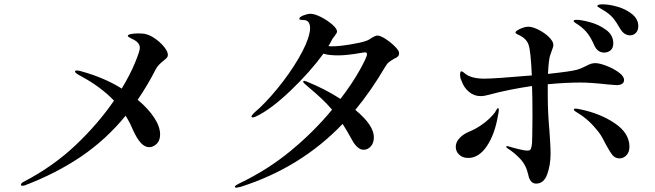

<svg xmlns="http://www.w3.org/2000/svg" viewBox="-20 -856 3040 891"><path d="M740 -575Q714 -556 702 -533Q667 -464 619 -393Q668 -352 695.5 -310Q723 -268 723 -232Q723 -204 707 -188.5Q691 -173 672 -173Q652 -173 633.5 -193Q615 -213 596 -255Q583 -287 563 -319Q472 -208 357 -130Q242 -52 96 4Q91 6 84 6Q77 6 77 1Q77 -6 91 -13Q227 -84 331 -182.5Q435 -281 509 -389Q448 -453 355 -503Q328 -517 328 -524Q328 -529 336 -529Q346 -529 361 -524Q465 -495 545 -445Q584 -510 606.5 -564.5Q629 -619 629 -634Q629 -660 592 -676Q584 -680 578.5 -683.5Q573 -687 573 -690Q573 -695 588 -698Q603 -701 621 -701Q647 -701 659 -697Q681 -691 704.5 -673.5Q728 -656 743.5 -636Q759 -616 759 -601Q759 -594 755 -589Q751 -584 740 -575Z M1832 -610Q1832 -600 1827 -594.5Q1822 -589 1810 -584Q1796 -576 1786 -568.5Q1776 -561 1767 -545Q1703 -436 1629 -346Q1715 -275 1715 -219Q1715 -193 1701 -177Q1687 -161 1667 -161Q1652 -161 1638 -174Q1624 -187 1614 -206Q1590 -250 1570 -281Q1376 -78 1097 11Q1081 15 1078 15Q1070 15 1070 10Q1070 7 1076.5 3Q1083 -1 1091 -5Q1221 -67 1329 -156Q1437 -245 1521 -347Q1497 -375 1472 -398.5Q1447 -422 1410 -453L1393 -468Q1387 -473 1387 -477Q1387 -481 1392 -481Q1393 -481 1402 -478Q1487 -444 1560 -397Q1615 -469 1649 -530Q1683 -591 1683 -604Q1683 -610 1680.5 -611.5Q1678 -613 1672 -613L1652 -610Q1589 -599 1550 -599Q1504 -599 1481 -607Q1419 -522 1328 -435Q1237 -348 1167 -315Q1157 -311 1154 -311Q1147 -311 1147 -316Q1147 -320 1160 -333Q1210 -375 1267 -444.5Q1324 -514 1365.5 -585Q1407 -656 1416 -702Q1419 -714 1419 -724Q1419 -763 1389 -763Q1386 -763 1380.5 -763.5Q1375 -764 1372 -765Q1369 -766 1369 -769Q1369 -777 1388 -784.5Q1407 -792 1420 -792Q1440 -792 1469.5 -777Q1499 -762 1521.5 -742.5Q1544 -723 1544 -710Q1544 -703 1535 -692Q1526 -681 1523 -676Q1512 -654 1504 -642Q1509 -641 1519 -641Q1553 -641 1604.5 -649.5Q1656 -658 1678 -666Q1691 -670 1706 -681Q1713 -685 1719.5 -688Q1726 -691 1732 -691Q1745 -691 1769 -675.5Q1793 -660 1812.5 -640.5Q1832 -621 1832 -610Z M2942 -735Q2942 -714 2930.5 -703Q2919 -692 2904 -692Q2877 -692 2859 -721Q2839 -756 2824 -773.5Q2809 -791 2783 -807Q2774 -813 2763 -819Q2752 -825 2752 -828Q2752 -832 2759 -834Q2766 -836 2775 -836Q2807 -836 2846.5 -824.5Q2886 -813 2914 -790Q2942 -767 2942 -735ZM2642 -759Q2642 -764 2657 -764Q2677 -764 2718 -753Q2759 -742 2792.5 -717.5Q2826 -693 2826 -655Q2826 -633 2813.5 -622.5Q2801 -612 2784 -612Q2754 -612 2739 -643Q2725 -676 2708.5 -698.5Q2692 -721 2665 -740Q2660 -743 2651 -749Q2642 -755 2642 -759ZM2522 -405Q2522 -335 2530 -245Q2531 -230 2533 -198.5Q2535 -167 2535 -142Q2535 -91 2519.5 -47.5Q2504 -4 2468 -4Q2439 -4 2431 -47Q2421 -91 2392.5 -120.5Q2364 -150 2336 -167Q2329 -172 2329 -175Q2329 -178 2333 -178L2339 -177Q2358 -171 2386.5 -164Q2415 -157 2426 -157Q2440 -157 2443.5 -165Q2447 -173 2449 -192Q2449 -214 2450 -229L2451 -316Q2451 -409 2449 -457Q2336 -440 2252 -417Q2228 -410 2210 -410Q2180 -410 2156 -430Q2132 -450 2121 -483Q2118 -488 2116.5 -495.5Q2115 -503 2115 -508Q2115 -525 2121 -525Q2125 -525 2131.5 -520Q2138 -515 2140 -513Q2169 -491 2228 -491Q2276 -491 2448 -506Q2443 -620 2433 -648Q2424 -675 2393 -691Q2391 -692 2381.5 -696.5Q2372 -701 2372 -705Q2372 -712 2393.5 -722Q2415 -732 2432 -732Q2451 -732 2479 -718Q2507 -704 2527.5 -684Q2548 -664 2548 -647Q2548 -639 2540 -619L2533 -599Q2526 -579 2523 -513Q2633 -525 2656 -532Q2671 -536 2683 -542Q2695 -548 2698 -549Q2713 -557 2722.5 -560Q2732 -563 2743 -563Q2762 -563 2794.5 -550.5Q2827 -538 2851.5 -520Q2876 -502 2876 -485Q2876 -461 2840 -461L2802 -464Q2721 -473 2674 -473Q2605 -473 2522 -465ZM2295 -346Q2295 -340 2293.5 -333Q2292 -326 2291 -320Q2276 -232 2239 -177.5Q2202 -123 2153 -123Q2127 -123 2111 -138Q2095 -153 2095 -175Q2095 -196 2112 -214.5Q2129 -233 2155 -244Q2188 -257 2220.5 -280.5Q2253 -304 2276 -333Q2279 -338 2283.5 -346Q2288 -354 2291 -354Q2295 -354 2295 -346ZM2901 -175Q2901 -150 2887 -135.5Q2873 -121 2856 -121Q2835 -121 2823 -135.5Q2811 -150 2793 -183Q2775 -220 2759 -242Q2714 -300 2664 -330Q2654 -336 2648.5 -340Q2643 -344 2643 -348Q2643 -352 2650 -352Q2657 -352 2671 -349Q2765 -330 2833 -284Q2901 -238 2901 -175Z"/></svg>

Font: Shippori Mincho SemiBold
Style: Regular
Weight: 600
Designer: FONTDASU
Foundry: FONTDASU / Google Inc. / but / Adobe
Version: Version 3.110; ttfautohint (v1.8.3)